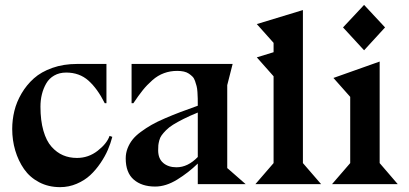

<svg xmlns="http://www.w3.org/2000/svg" viewBox="-20 -751 1667 783"><path d="M414.1 -330.1H407.2Q377.4 -389.6 340.6 -422.4Q303.7 -455.1 250 -455.1Q222.2 -455.1 201.2 -443.1Q180.2 -431.2 168.5 -410.6Q156.7 -390.1 150.9 -366.5Q145 -342.8 145 -315.9Q145 -259.8 157 -218Q168.9 -176.3 190.2 -152.6Q211.4 -128.9 237.1 -117.9Q262.7 -106.9 293.9 -106.9Q340.8 -106.9 378.4 -136.2Q416 -165.5 426.8 -196.8L438 -192.9Q431.2 -166.5 419.9 -140.1Q408.7 -113.8 389.6 -85.7Q370.6 -57.6 347.7 -36.4Q324.7 -15.1 292.7 -1.5Q260.7 12.2 225.1 12.2Q177.7 12.2 139.6 -7.8Q101.6 -27.8 78.1 -61.5Q54.7 -95.2 42.2 -137.2Q29.8 -179.2 29.8 -225.1Q29.8 -262.2 38.6 -298.6Q47.4 -335 67.9 -369.9Q88.4 -404.8 118.2 -431.4Q147.9 -458 193.4 -474.1Q238.8 -490.2 293.9 -490.2H414.1Z M786.6 -110.8V-292Q753.9 -278.8 728.3 -265.9Q702.6 -252.9 685.8 -242.4Q668.9 -231.9 657.2 -220Q645.5 -208 639.2 -199.2Q632.8 -190.4 629.6 -178.5Q626.5 -166.5 625.7 -158.7Q625 -150.9 625 -138.2Q625 -104 645.8 -86.4Q666.5 -68.8 699.7 -68.8Q746.1 -68.8 786.6 -110.8ZM981.9 0H786.6V-84Q748.5 -46.9 702.6 -18.6Q656.7 9.8 612.8 9.8Q558.1 9.8 525.4 -18.6Q492.7 -46.9 492.7 -105Q492.7 -126.5 500.2 -146Q507.8 -165.5 520.3 -181.4Q532.7 -197.3 554.2 -213.1Q575.7 -229 597.9 -241.7Q620.1 -254.4 653.1 -268.6Q686 -282.7 715.6 -293.9Q745.1 -305.2 786.6 -319.8Q786.6 -338.4 786.4 -349.1Q786.1 -359.9 785.2 -375.5Q784.2 -391.1 781.7 -400.1Q779.3 -409.2 775.4 -420.7Q771.5 -432.1 765.1 -438.5Q758.8 -444.8 750.2 -450.7Q741.7 -456.5 729.7 -459.2Q717.8 -461.9 702.6 -461.9Q673.8 -461.9 648.7 -452.6Q623.5 -443.4 601.6 -424.1Q579.6 -404.8 562.5 -383.5Q545.4 -362.3 523.9 -330.1H516.6V-490.2H928.7L906.7 -403.8V-64.9H907.7Z M1095.7 -85.9V-439.9L1027.3 -517.1L1095.7 -538.1V-576.2L1027.3 -652.8L1215.3 -710V-85.9L1289.6 0H1021.5Z M1378.9 -639.2 1464.8 -731 1550.3 -639.2 1464.8 -545.9ZM1339.8 -433.1 1528.3 -500V-85.9L1602.1 0H1334L1408.2 -85.9V-356Z"/></svg>

Font: Bluu Next
Style: Bold
Weight: 700
Designer: Jean-Baptiste Morizot, Igor Stepanchenko (Cyrillic)
Foundry: Igor Stepanchenko
Version: Version 1.005